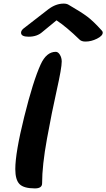

<svg xmlns="http://www.w3.org/2000/svg" viewBox="-20 -1042 591 1067"><path d="M206 -684Q238 -754 290 -754Q303 -754 313 -737.5Q323 -721 323 -700Q323 -664 295.5 -541.5Q268 -419 241 -270.5Q214 -122 214 -23Q214 5 174 5Q112 5 88.5 -19Q65 -43 65 -102Q65 -193 114.5 -392.5Q164 -592 206 -684ZM215 -864Q186 -838 139 -838Q97 -838 97 -860Q97 -872 110 -883Q113 -886 248 -990Q290 -1022 334 -1022Q351 -1022 362 -1015Q433 -974 466.5 -948.5Q500 -923 545 -873Q551 -867 551 -861Q551 -843 519 -827Q487 -811 455 -811Q433 -811 422 -822Q350 -892 294 -929Q242 -887 215 -864Z"/></svg>

Font: LeckerliOne
Style: Regular
Weight: 400
Designer: Gesine Todt
Foundry: Gesine Todt
Version: Version 1.000